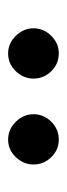

<svg xmlns="http://www.w3.org/2000/svg" viewBox="138 -928 168 485"><g transform="rotate(-90 222.5 -685.0)"><path d="M331 -749Q356 -749 375 -729.5Q394 -710 394 -685Q394 -659 375 -640Q356 -621 331 -621Q304 -621 285.5 -640Q267 -659 267 -685Q267 -710 285.5 -729.5Q304 -749 331 -749ZM113 -749Q139 -749 158 -729.5Q177 -710 177 -685Q177 -659 158 -640Q139 -621 113 -621Q87 -621 68.5 -640Q50 -659 50 -685Q50 -710 68.5 -729.5Q87 -749 113 -749Z"/></g></svg>

Font: Playfair Display Medium
Style: Regular
Weight: 500
Designer: Claus Eggers Sørensen
Foundry: Claus Eggers Sørensen
Version: Version 1.203